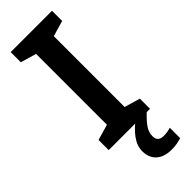

<svg xmlns="http://www.w3.org/2000/svg" viewBox="-306 -738 989 989"><g transform="rotate(-45 188.5 -243.0)"><path d="M339 0H38V-74L124 -99V-615L38 -640V-714H339V-640L253 -615V-99L339 -74ZM248 109Q248 149 290 149Q305 149 319 146.5Q333 144 342 141V217Q327 221 310.5 224.5Q294 228 271 228Q216 228 186 201Q156 174 156 126Q156 87 184 49Q212 11 256 -19L315 0Q281 32 264.5 56.5Q248 81 248 109Z"/></g></svg>

Font: Noto Sans Lao Looped SemiBold
Style: Regular
Weight: 600
Designer: Mark Frömberg, Ben Mitchell
Foundry: The Fontpad Ltd
Version: Version 1.002; ttfautohint (v1.8.4.7-5d5b)